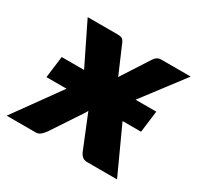

<svg xmlns="http://www.w3.org/2000/svg" viewBox="-150 -655 812 791"><g transform="rotate(30 256.0 -259.0)"><path d="M44 -322.5H150.5L54.5 -518.5H196.5Q211.5 -518.5 218.2 -514.5Q225 -510.5 229.5 -500.5L287 -367Q293.5 -379 302.5 -392L370.5 -497.5Q383.5 -518.5 403.5 -518.5H544.5L395.5 -322.5H494L481 -219.5H393L493.5 0H351.5Q336.5 0 327.8 -8Q319 -16 314.5 -27L250 -185.5Q247.5 -180 244.5 -175Q241.5 -170 238.5 -166L146.5 -27Q139 -17 129.5 -8.5Q120 0 105.5 0H-31.5L126.5 -219.5H31Z"/></g></svg>

Font: Lato Black
Style: Italic
Weight: 900
Italic angle: -7°
Designer: Lukasz Dziedzic
Foundry: tyPoland Lukasz Dziedzic
Version: Version 2.007; 2014-02-27